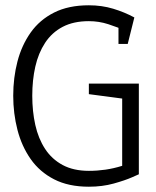

<svg xmlns="http://www.w3.org/2000/svg" viewBox="-20 -696 590 726"><path d="M316 -616Q258 -616 217 -594.5Q176 -573 150.5 -534Q125 -495 113.5 -444Q102 -393 102 -334Q102 -275 113.5 -223.5Q125 -172 150.5 -133Q176 -94 217 -72Q258 -50 316 -50Q348 -50 379 -54.5Q410 -59 442 -69L505 -37Q505 -37 479 -25.5Q453 -14 410 -2Q367 10 316 10Q239 10 184.5 -18Q130 -46 96 -94.5Q62 -143 46 -205Q30 -267 30 -334Q30 -402 46 -463.5Q62 -525 96 -573Q130 -621 184.5 -648.5Q239 -676 316 -676Q365 -676 408 -663Q451 -650 488 -630L459 -578Q425 -593 389.5 -604.5Q354 -616 316 -616ZM442 -69V-370H505V-37ZM316 -380H505V-315L316 -340ZM428 -530V-630H488L463 -530Z"/></svg>

Font: Epunda Slab Light
Style: Regular
Weight: 300
Designer: Simon Atzbach
Foundry: typofactur
Version: Version 1.102